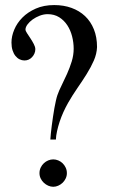

<svg xmlns="http://www.w3.org/2000/svg" viewBox="-20 -754 539 743"><path d="M355.5 -571.8Q354.5 -545.9 343.3 -520Q332 -494.1 315.4 -467.5Q298.8 -440.9 279.5 -413.1Q260.3 -385.3 243.2 -355.5Q233.9 -338.9 225.3 -320.1Q216.8 -301.3 210.7 -282.7Q204.6 -264.2 200.7 -246.3Q196.8 -228.5 196.3 -213.9H174.8Q175.3 -223.6 176.8 -237.8Q178.2 -252 180.4 -268.3Q182.6 -284.7 185.1 -302Q187.5 -319.3 190.4 -335.2Q193.4 -351.1 196.3 -364.3Q199.2 -377.4 202.1 -385.7Q208 -402.8 218.5 -423.8Q229 -444.8 239.5 -468.3Q250 -491.7 257.6 -516.4Q265.1 -541 265.1 -565.4Q265.1 -589.4 259 -613.3Q252.9 -637.2 240.5 -656.2Q228 -675.3 209 -687.3Q189.9 -699.2 164.1 -699.2Q149.4 -699.2 134 -693.4Q118.7 -687.5 106.4 -678.7Q94.2 -669.9 86.4 -659.4Q78.6 -648.9 78.6 -639.6Q78.6 -634.8 84.5 -625.7Q90.3 -616.7 97.7 -605.7Q105 -594.7 110.8 -583.5Q116.7 -572.3 116.7 -563.5Q116.7 -554.7 113.3 -546.9Q109.9 -539.1 104.2 -533Q98.6 -526.9 91.1 -523.4Q83.5 -520 74.7 -520Q64.9 -520 55.9 -524.4Q46.9 -528.8 39.8 -537.6Q32.7 -546.4 28.6 -559.3Q24.4 -572.3 24.4 -589.4Q24.4 -613.8 35.2 -639.4Q45.9 -665 66.7 -686Q87.4 -707 118.4 -720.7Q149.4 -734.4 189.9 -734.4Q226.6 -734.4 256.8 -723.4Q287.1 -712.4 309.1 -691.7Q331.1 -670.9 343.3 -640.6Q355.5 -610.4 355.5 -571.8ZM238.8 -84Q238.8 -72.8 234.1 -63.2Q229.5 -53.7 222.2 -46.6Q214.8 -39.6 205.3 -35.4Q195.8 -31.2 186 -31.2Q176.3 -31.2 166.7 -35.4Q157.2 -39.6 149.7 -46.6Q142.1 -53.7 137.5 -63.2Q132.8 -72.8 132.8 -84Q132.8 -95.7 137.5 -105.5Q142.1 -115.2 149.7 -122.3Q157.2 -129.4 166.7 -133.3Q176.3 -137.2 186 -137.2Q195.8 -137.2 205.3 -133.3Q214.8 -129.4 222.2 -122.3Q229.5 -115.2 234.1 -105.5Q238.8 -95.7 238.8 -84Z"/></svg>

Font: XB Zar
Style: Regular
Weight: 400
Designer: Behnam
Foundry: Irmug
Version: Version 8.005 2009